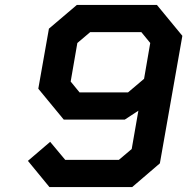

<svg xmlns="http://www.w3.org/2000/svg" viewBox="-20 -757 758 777"><path d="M515 0H180L93 -106L183 -183L244 -110H461L513 -154L540 -309L485 -273H238L135 -398L178 -641L291 -737H615L718 -612L627 -96ZM302 -383H498L563 -438L588 -583L552 -627H345L293 -583L266 -427Z"/></svg>

Font: Tomorrow Medium
Style: Italic
Weight: 500
Italic angle: -10°
Designer: Tony de Marco, Monica Rizzolli
Foundry: Just in Type
Version: Version 2.002